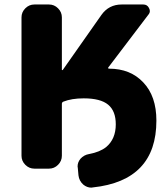

<svg xmlns="http://www.w3.org/2000/svg" viewBox="-20 -775 745 859"><path d="M256.8 -462.9Q256.8 -461.9 258.3 -461.4Q259.8 -460.9 260.7 -461.9L433.6 -708Q466.8 -754.9 524.4 -754.9H621.1Q638.7 -754.9 646.5 -739.3Q650.4 -732.4 650.4 -725.6Q650.4 -716.8 643.6 -709L464.8 -473.6Q462.9 -471.7 463.9 -469.7Q464.8 -467.8 467.8 -467.8Q563.5 -467.8 621.1 -406.2Q679.7 -344.7 679.7 -235.4Q679.7 33.2 395.5 63.5Q391.6 64.5 388.7 64.5Q369.1 64.5 352.5 50.8Q334 34.2 331.1 9.8L328.1 -23.4Q327.1 -27.3 327.1 -30.3Q327.1 -48.8 339.8 -64.5Q355.5 -82 378.9 -85.9Q426.8 -94.7 455.1 -117.2Q498 -153.3 498 -218.8Q498 -278.3 463.9 -306.6Q429.7 -335 354.5 -335Q300.8 -335 263.7 -320.3Q256.8 -317.4 256.8 -310.5V-78.1Q256.8 -54.7 239.7 -37.6Q222.7 -20.5 199.2 -20.5H133.8Q110.4 -20.5 93.3 -37.6Q76.2 -54.7 76.2 -78.1V-697.3Q76.2 -720.7 93.3 -737.8Q110.4 -754.9 133.8 -754.9H199.2Q222.7 -754.9 239.7 -737.8Q256.8 -720.7 256.8 -697.3Z"/></svg>

Font: Gen Jyuu Gothic Heavy
Style: Bold
Weight: 900
Designer: [Source Han Sans]
Ryoko NISHIZUKA  (kana & ideographs); Paul D. Hunt (Latin, Greek & Cyrillic); Wenlong ZHANG  (bopomofo
Version: Version 1.002.20150607